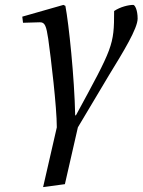

<svg xmlns="http://www.w3.org/2000/svg" viewBox="-20 -522 582 784"><path d="M71 -454 74 -429 142 -431C164 -432 169 -415 177 -363C188 -285 212 -85 212 -2L156 242L245 230L298 -2L425 -215C484 -311 542 -406 542 -446C542 -481 531 -502 524 -502C505 -502 471 -494 446 -477C446 -336 441 -329 290 -51H287C284 -204 261 -425 247 -498L239 -502Z"/></svg>

Font: Heuristica
Style: Italic
Weight: 400
Italic angle: -13°
Version: Version 1.0.1